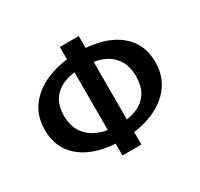

<svg xmlns="http://www.w3.org/2000/svg" viewBox="-144 -849 1082 1039"><g transform="rotate(-30 397.5 -329.0)"><path d="M380 -63Q278 -63 203.5 -93Q129 -123 88 -180Q47 -237 47 -318Q47 -408 95.5 -469.5Q144 -531 227.5 -563Q311 -595 415 -595Q517 -595 592 -565Q667 -535 708 -478Q749 -421 749 -340Q749 -273 721 -221.5Q693 -170 643 -134.5Q593 -99 525.5 -81Q458 -63 380 -63ZM406 -143Q471 -143 519 -162.5Q567 -182 593.5 -222Q620 -262 620 -324Q620 -390 591 -432Q562 -474 510.5 -493.5Q459 -513 393 -513Q326 -513 277 -493.5Q228 -474 201.5 -434.5Q175 -395 175 -334Q175 -271 204 -228.5Q233 -186 285.5 -164.5Q338 -143 406 -143ZM342 10V-668H460V10Z"/></g></svg>

Font: Ysabeau
Style: Bold
Weight: 700
Designer: Christian Thalmann (Catharsis Fonts)
Version: Version 2.000;gftools[0.9.27.dev2+g8671c4b]